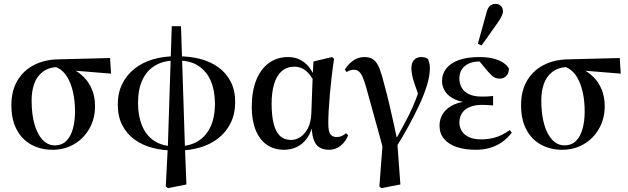

<svg xmlns="http://www.w3.org/2000/svg" viewBox="-20 -764 3258 996"><path d="M252 13Q192 13 143.5 -13Q95 -39 67 -91Q39 -143 39 -218Q39 -292 69.5 -344.5Q100 -397 154 -425.5Q208 -454 277 -456L551 -463L556 -382L312 -402L280 -417Q230 -414 200 -390Q170 -366 157 -328Q144 -290 144 -244Q144 -171 159 -119Q174 -67 201 -38.5Q228 -10 264 -10Q302 -10 325 -34Q348 -58 358.5 -97.5Q369 -137 369 -184Q369 -235 361 -275.5Q353 -316 338.5 -346.5Q324 -377 303.5 -395.5Q283 -414 258 -420L279 -429Q318 -424 353 -407.5Q388 -391 415 -364Q442 -337 457.5 -299Q473 -261 473 -213Q473 -149 444 -97.5Q415 -46 365 -16.5Q315 13 252 13Z M840 203 851 -12 871 -628H919L939 -12L947 193L851 212ZM887 17Q825 17 771.5 3Q718 -11 677.5 -40.5Q637 -70 614 -115Q591 -160 591 -221Q591 -282 614 -328.5Q637 -375 677 -407Q717 -439 771.5 -455.5Q826 -472 889 -472V-450Q829 -450 785.5 -424.5Q742 -399 719 -350Q696 -301 696 -229Q696 -163 717 -112Q738 -61 780.5 -33Q823 -5 887 -5ZM902 17V-5Q962 -5 1005 -30.5Q1048 -56 1071.5 -105.5Q1095 -155 1095 -226Q1095 -293 1074 -343Q1053 -393 1010.5 -421.5Q968 -450 903 -450V-472Q966 -472 1019.5 -458Q1073 -444 1113.5 -414.5Q1154 -385 1177 -340Q1200 -295 1200 -234Q1200 -174 1177 -127Q1154 -80 1114 -48Q1074 -16 1019.5 0.5Q965 17 902 17Z M1454 13Q1401 13 1363.5 -13.5Q1326 -40 1306 -90Q1286 -140 1286 -208Q1286 -291 1309.5 -349Q1333 -407 1375.5 -437.5Q1418 -468 1474 -468Q1510 -468 1537 -454Q1564 -440 1583 -416Q1602 -392 1614 -361H1626L1617 -330Q1601 -359 1585 -378.5Q1569 -398 1550 -408Q1531 -418 1506 -418Q1467 -418 1440.5 -394Q1414 -370 1401.5 -326.5Q1389 -283 1389 -227Q1389 -163 1400 -121Q1411 -79 1433 -58.5Q1455 -38 1490 -38Q1515 -38 1538 -53Q1561 -68 1577 -98.5Q1593 -129 1595 -176L1602 -366L1606 -445L1702 -468L1713 -459Q1706 -414 1700.5 -366Q1695 -318 1691 -273Q1687 -228 1685 -190Q1683 -152 1683 -126Q1683 -80 1694.5 -66.5Q1706 -53 1728 -53Q1741 -53 1753 -58.5Q1765 -64 1775 -73L1786 -62Q1774 -30 1747.5 -8.5Q1721 13 1687 13Q1658 13 1637 0.5Q1616 -12 1606 -43.5Q1596 -75 1596 -132L1607 -137Q1597 -81 1573.5 -48Q1550 -15 1518.5 -1Q1487 13 1454 13Z M1948 203 1971 -98 1969 15Q1949 -62 1926.5 -141Q1904 -220 1880 -309Q1871 -342 1862 -362.5Q1853 -383 1842.5 -392.5Q1832 -402 1818 -402Q1808 -402 1798 -399.5Q1788 -397 1778 -390L1769 -403Q1784 -429 1810.5 -448.5Q1837 -468 1870 -468Q1901 -468 1919 -453.5Q1937 -439 1949.5 -406.5Q1962 -374 1975 -320Q1988 -273 1999.5 -223.5Q2011 -174 2022 -124.5Q2033 -75 2043 -27L2040 -38L2057 193L1958 212ZM2035 0 2018 -16Q2042 -56 2063 -94.5Q2084 -133 2103 -171Q2122 -209 2137 -248Q2152 -287 2164 -328L2153 -265Q2139 -304 2130 -330.5Q2121 -357 2117.5 -376.5Q2114 -396 2114 -410Q2114 -439 2128.5 -453.5Q2143 -468 2164 -468Q2179 -468 2187 -465Q2195 -462 2201 -457Q2204 -448 2207 -437Q2210 -426 2210 -411Q2210 -371 2194.5 -320.5Q2179 -270 2152.5 -214Q2126 -158 2095.5 -103Q2065 -48 2035 0Z M2448 13Q2392 13 2350 -1Q2308 -15 2284 -43Q2260 -71 2260 -112Q2260 -148 2279 -176.5Q2298 -205 2336 -222Q2374 -239 2432 -241L2428 -231Q2377 -232 2342 -247.5Q2307 -263 2290 -288.5Q2273 -314 2273 -344Q2273 -380 2294.5 -408Q2316 -436 2359 -452Q2402 -468 2466 -468Q2509 -468 2540 -460Q2571 -452 2591 -438.5Q2611 -425 2620 -409Q2620 -383 2606 -369.5Q2592 -356 2571 -356Q2559 -356 2549 -360.5Q2539 -365 2530.5 -373Q2522 -381 2512 -392L2462 -452L2503 -456L2524 -439Q2506 -444 2493 -444.5Q2480 -445 2466 -445Q2436 -445 2412.5 -434.5Q2389 -424 2376 -404.5Q2363 -385 2363 -357Q2363 -330 2375.5 -308.5Q2388 -287 2414 -275Q2440 -263 2478 -263Q2493 -263 2507 -263.5Q2521 -264 2538 -266V-217Q2524 -218 2512 -219Q2500 -220 2482 -220Q2449 -220 2425.5 -212Q2402 -204 2388.5 -191Q2375 -178 2369 -162Q2363 -146 2363 -130Q2363 -105 2375 -85Q2387 -65 2412 -53Q2437 -41 2476 -41Q2512 -41 2547.5 -50.5Q2583 -60 2624 -89L2635 -76Q2613 -47 2584.5 -27Q2556 -7 2522 3Q2488 13 2448 13ZM2459 -537 2503 -696Q2509 -722 2521 -733Q2533 -744 2549 -744Q2567 -744 2578 -733.5Q2589 -723 2589 -706Q2589 -694 2582.5 -680.5Q2576 -667 2563 -648L2478 -528Z M2896 13Q2836 13 2787.5 -13Q2739 -39 2711 -91Q2683 -143 2683 -218Q2683 -292 2713.5 -344.5Q2744 -397 2798 -425.5Q2852 -454 2921 -456L3195 -463L3200 -382L2956 -402L2924 -417Q2874 -414 2844 -390Q2814 -366 2801 -328Q2788 -290 2788 -244Q2788 -171 2803 -119Q2818 -67 2845 -38.5Q2872 -10 2908 -10Q2946 -10 2969 -34Q2992 -58 3002.5 -97.5Q3013 -137 3013 -184Q3013 -235 3005 -275.5Q2997 -316 2982.5 -346.5Q2968 -377 2947.5 -395.5Q2927 -414 2902 -420L2923 -429Q2962 -424 2997 -407.5Q3032 -391 3059 -364Q3086 -337 3101.5 -299Q3117 -261 3117 -213Q3117 -149 3088 -97.5Q3059 -46 3009 -16.5Q2959 13 2896 13Z"/></svg>

Font: Source Serif 4 60pt SemiBold
Style: Regular
Weight: 600
Version: Version 4.004;hotconv 1.0.116;makeotfexe 2.5.65601